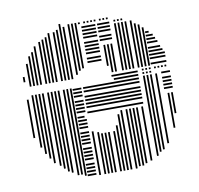

<svg xmlns="http://www.w3.org/2000/svg" viewBox="-79 -786 899 868"><g transform="rotate(-10 371.0 -352.0)"><path d="M52 -216H44V-392H52ZM76 -168H68V-408H76ZM92 -136H84V-408H92ZM108 -112H100V-408H108ZM124 -88H116V-408H124ZM148 -72H140V-408H148ZM164 -56H156V-408H164ZM180 -40H172V-408H180ZM196 -32H188V-408H196ZM220 -16H212V-408H220ZM236 -16H228V-408H236ZM252 -8H244V-408H252ZM296 -4H256V-12H296ZM296 -20H256V-28H296ZM296 -36H256V-44H296ZM296 -52H256V-60H296ZM296 -76H256V-84H296ZM296 -92H256V-100H296ZM296 -108H256V-116H296ZM296 -124H256V-132H296ZM296 -148H256V-156H296ZM296 -164H256V-172H296ZM296 -180H256V-188H296ZM296 -196H256V-204H296ZM296 -220H256V-228H296ZM296 -236H256V-244H296ZM296 -252H256V-260H296ZM288 -268H256V-276H288ZM296 -292H256V-300H296ZM296 -308H256V-316H296ZM296 -324H256V-332H296ZM296 -340H256V-348H296ZM296 -364H256V-372H296ZM296 -380H256V-388H296ZM296 -396H256V-404H296ZM316 0H308V-200H316ZM340 0H332V-192H340ZM356 0H348V-184H356ZM372 0H364V-184H372ZM388 0H380V-184H388ZM412 0H404V-184H412ZM428 0H420V-208H428ZM444 0H436V-256H444ZM460 0H452V-272H460ZM484 0H476V-272H484ZM500 -8H492V-272H500ZM516 -8H508V-272H516ZM532 -16H524V-272H532ZM556 -24H548V-272H556ZM560 -284H304V-292H560ZM560 -308H304V-316H560ZM560 -324H304V-332H560ZM560 -340H304V-348H560ZM560 -356H304V-364H560ZM560 -380H304V-388H560ZM560 -396H304V-404H560ZM560 -412H448V-420H560ZM560 -428H440V-436H560ZM588 -40H580V-408H588ZM604 -56H596V-408H604ZM620 -64H612V-408H620ZM644 -88H636V-408H644ZM684 -152H676V-312H684ZM700 -216H692V-312H700ZM704 -332H664V-340H704ZM704 -348H664V-356H704ZM704 -364H664V-372H704ZM704 -380H664V-388H704ZM704 -404H664V-412H704ZM588 -416H580V-424H588ZM604 -416H596V-424H604ZM620 -416H612V-424H620ZM588 -432H580V-440H588ZM604 -432H596V-440H604ZM620 -432H612V-440H620ZM644 -432H636V-440H644ZM660 -432H652V-440H660ZM676 -432H668V-440H676ZM692 -432H684V-440H692ZM52 -472H44V-496H52ZM76 -448H68V-552H76ZM92 -448H84V-584H92ZM108 -448H100V-600H108ZM124 -448H116V-624H124ZM148 -448H140V-640H148ZM164 -448H156V-648H164ZM180 -448H172V-656H180ZM196 -448H188V-672H196ZM220 -448H212V-672H220ZM236 -448H228V-680H236ZM252 -448H244V-688H252ZM268 -448H260V-688H268ZM292 -464H284V-688H292ZM308 -480H300V-688H308ZM324 -488H316V-688H324ZM408 -508H344V-516H408ZM408 -524H344V-532H408ZM408 -548H344V-556H408ZM408 -564H344V-572H408ZM408 -580H344V-588H408ZM408 -596H344V-604H408ZM408 -620H344V-628H408ZM408 -636H344V-644H408ZM408 -652H344V-660H408ZM408 -668H344V-676H408ZM436 -480H428V-576H436ZM452 -448H444V-576H452ZM468 -448H460V-576H468ZM472 -596H416V-604H472ZM472 -612H416V-620H472ZM472 -636H416V-644H472ZM472 -652H416V-660H472ZM472 -668H416V-676H472ZM500 -448H492V-664H500ZM516 -448H508V-664H516ZM532 -448H524V-664H532ZM548 -448H540V-664H548ZM572 -448H564V-664H572ZM588 -448H580V-648H588ZM604 -448H596V-640H604ZM620 -448H612V-624H620ZM696 -452H624V-460H696ZM696 -476H624V-484H696ZM696 -492H624V-500H696ZM688 -508H624V-516H688ZM680 -524H624V-532H680ZM672 -548H624V-556H672ZM664 -564H624V-572H664ZM656 -580H624V-588H656ZM640 -596H624V-604H640ZM500 -672H492V-680H500ZM516 -672H508V-680H516ZM532 -672H524V-680H532ZM252 -688H244V-704H252ZM292 -688H284V-696H292ZM308 -688H300V-696H308ZM324 -688H316V-696H324ZM340 -688H332V-696H340ZM364 -688H356V-696H364ZM380 -688H372V-696H380ZM396 -688H388V-696H396ZM412 -688H404V-696H412ZM436 -688H428V-696H436ZM452 -688H444V-696H452ZM468 -688H460V-696H468Z"/></g></svg>

Font: Rubik Lines
Style: Regular
Weight: 400
Designer: Hubert and Fischer, NaN
Foundry: Hubert and Fischer, NaN
Version: Version 2.201